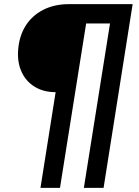

<svg xmlns="http://www.w3.org/2000/svg" viewBox="-20 -725 671 925"><path d="M175 180 248 -281Q190 -281 148 -306.5Q106 -332 85 -376.5Q64 -421 67 -478Q71 -548 102 -598.5Q133 -649 187 -677Q241 -705 311 -705H619L479 180H384L510 -612H395L269 180Z"/></svg>

Font: Nunito Sans 10pt
Style: Bold Italic
Weight: 700
Italic angle: -9°
Designer: Vernon Adams
Foundry: Vernon Adams
Version: Version 3.101;gftools[0.9.27]